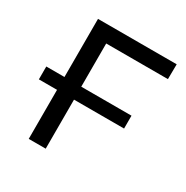

<svg xmlns="http://www.w3.org/2000/svg" viewBox="-161 -835 940 970"><g transform="rotate(30 309.0 -350.0)"><path d="M234 -613V-361H527V-286H235V0H136V-286H30V-361H136V-700H595L594 -613Z"/></g></svg>

Font: CMG Sans Medium
Style: Regular
Weight: 500
Designer: Julieta Ulanovsky
Foundry: Julieta Ulanovsky
Version: Version 7.200